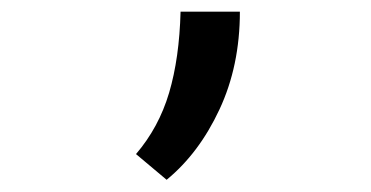

<svg xmlns="http://www.w3.org/2000/svg" viewBox="-20 -155 626 324"><path d="M261.2 148.4 209.5 105Q248 60.1 265.4 1.5Q282.7 -57.1 284.7 -135.3H384.8Q384.8 -43.9 350.3 29.8Q315.9 103.5 261.2 148.4Z"/></svg>

Font: Cascadia Mono PL
Style: Regular
Weight: 400
Monospace: yes
Designer: Aaron Bell
Foundry: Saja Typeworks
Version: Version 2404.023; ttfautohint (v1.8.4)